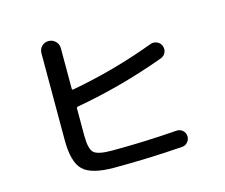

<svg xmlns="http://www.w3.org/2000/svg" viewBox="-104 -886 1208 1029"><g transform="rotate(-15 500.0 -371.5)"><path d="M408.2 2Q283.2 2 236.8 -42.5Q190.4 -86.9 190.4 -210V-691.4Q190.4 -714.8 206.1 -730Q221.7 -745.1 243.7 -745.1Q265.6 -745.1 281.7 -729.5Q297.9 -713.9 297.9 -691.4V-466.8Q297.9 -463.9 299.8 -461.4Q301.8 -459 304.7 -460Q540 -502.9 767.6 -587.9Q785.2 -594.7 803.7 -586.9Q822.3 -579.1 829.1 -560.1Q835.9 -541 827.6 -523.4Q819.3 -505.9 799.8 -499Q557.6 -410.2 305.7 -365.2Q297.9 -363.3 297.9 -355.5V-205.1Q297.9 -131.8 320.3 -110.8Q342.8 -89.8 419.9 -89.8Q598.6 -89.8 783.2 -103.5Q801.8 -104.5 815.9 -92.3Q830.1 -80.1 831.1 -60.5Q832 -41 819.3 -26.9Q806.6 -12.7 788.1 -11.7Q594.7 2 408.2 2Z"/></g></svg>

Font: Rounded Mgen+ 2p medium
Style: Regular
Weight: 500
Designer: [Source Han Sans]
Ryoko NISHIZUKA  (kana & ideographs); Paul D. Hunt (Latin, Greek & Cyrillic); Wenlong ZHANG  (bopomofo
Version: Version 1.059.20150602